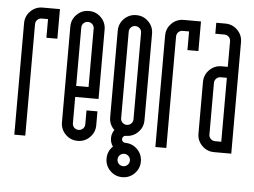

<svg xmlns="http://www.w3.org/2000/svg" viewBox="-51 -639 1124 850"><g transform="rotate(5 511.0 -214.0)"><path d="M105.4 -522.7Q93.7 -522.7 85.8 -514.8Q77.9 -506.9 77.9 -495.2V0H29.2V-495.2Q29.2 -526.9 51.4 -549.1Q73.7 -571.4 105.4 -571.4H182V-439.8H133.3V-522.7Z M338.2 -498.1Q338.2 -509.8 330.3 -517.7Q322.4 -525.6 310.7 -525.6Q299 -525.6 291.1 -517.7Q283.2 -509.8 283.2 -498.1V-238.7H338.2ZM234.5 -73.3V-498.1Q234.5 -529.8 256.8 -552.1Q279.1 -574.3 310.7 -574.3Q342.4 -574.3 364.6 -552.1Q386.9 -529.8 386.9 -498.1V-189.9H283.2V-73.3Q283.2 -61.6 291.1 -53.7Q299 -45.8 310.7 -45.8Q321.9 -45.8 330.1 -53.7Q338.2 -61.6 338.2 -73.3V-134.9H386.9V-73.3Q386.9 -41.6 364.6 -19.4Q342.4 2.9 310.7 2.9Q279.1 2.9 256.8 -19.4Q234.5 -41.6 234.5 -73.3Z M548.9 -498.1Q548.9 -509.8 540.8 -517.7Q532.7 -525.6 521.4 -525.6Q509.8 -525.6 501.9 -517.7Q494 -509.8 494 -498.1V-114.1Q494 -102.5 501.9 -94.5Q509.8 -86.6 521.4 -86.6Q532.7 -86.6 540.8 -94.5Q548.9 -102.5 548.9 -114.1ZM445.2 -114.1V-498.1Q445.2 -529.8 467.5 -552.1Q489.8 -574.3 521.4 -574.3Q553.1 -574.3 575.4 -552.1Q597.7 -529.8 597.7 -498.1V-114.1Q597.7 -82.5 575.4 -60.2Q553.1 -37.9 521.4 -37.9Q514.8 -37.9 510.4 -33.3Q506 -28.7 506 -22.3Q506 -15.8 510.6 -11.2Q515.2 -6.7 521.4 -6.7Q553.1 -6.7 575.4 15.6Q597.7 37.9 597.7 69.6Q597.7 101.2 575.4 123.5Q553.1 145.8 521.4 145.8Q489.8 145.8 467.5 123.5Q445.2 101.2 445.2 69.6Q445.2 37.1 468.6 14.6Q456.9 -2.1 456.9 -22.3Q456.9 -42.5 468.6 -59.1Q445.2 -81.6 445.2 -114.1ZM521.4 42.1Q509.8 42.1 501.9 50Q494 57.9 494 69.6Q494 81.2 501.9 89.1Q509.8 97 521.4 97Q532.7 97 540.8 89.1Q548.9 81.2 548.9 69.6Q548.9 57.9 540.8 50Q532.7 42.1 521.4 42.1Z M732.2 -522.7Q720.5 -522.7 712.6 -514.8Q704.7 -506.9 704.7 -495.2V0H656V-495.2Q656 -526.9 678.3 -549.1Q700.5 -571.4 732.2 -571.4H808.8V-439.8H760.1V-522.7Z M944.6 -332.8H917.1Q905.9 -332.8 897.8 -324.7Q889.6 -316.5 889.6 -305.3V-76.2Q889.6 -64.6 897.8 -56.6Q905.9 -48.7 917.1 -48.7H944.6ZM917.1 -571.4Q948.8 -571.4 971.1 -549.1Q993.3 -526.9 993.3 -495.2V0H917.1Q885.5 0 863.2 -22.3Q840.9 -44.6 840.9 -76.2V-305.3Q840.9 -336.9 863.2 -359.2Q885.5 -381.5 917.1 -381.5H944.6V-495.2Q944.6 -506.9 936.5 -514.8Q928.4 -522.7 917.1 -522.7H876.7V-571.4Z"/></g></svg>

Font: Marapfhont
Style: Book
Weight: 400
Version: Version 0.15